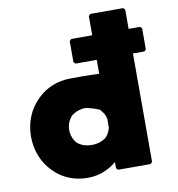

<svg xmlns="http://www.w3.org/2000/svg" viewBox="-94 -952 983 1060"><g transform="rotate(-10 397.0 -422.5)"><path d="M677 -3V-611H741L751 -621V-739L741 -749H677V-857L667 -867H483L473 -857V-749H355L345 -739V-621L355 -611H474V-533C410 -536 341 -535 313 -535C240 -535 177 -508 131 -464L123 -456C72 -406 43 -335 43 -256C43 -177 72 -107 122 -57L130 -49C175 -5 239 22 313 22C377 22 433 -2 475 -38V-3L485 7H667ZM287 -332C307 -349 336 -360 367 -360C378 -360 454 -338 447 -332C460 -319 471 -302 475 -280V-233C471 -213 462 -195 448 -180C429 -164 400 -153 367 -153C334 -153 307 -162 286 -180C269 -198 257 -225 257 -256C257 -286 268 -312 287 -332Z"/></g></svg>

Font: Hussar Woodtype
Style: Ultra
Weight: 900
Foundry: Cannot Into Space Fonts
Version: Version 1.07